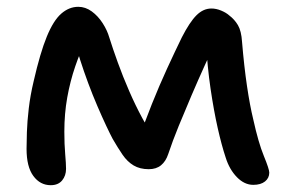

<svg xmlns="http://www.w3.org/2000/svg" viewBox="-20 -533 837 564"><path d="M129 11Q98 11 78 -16Q58 -43 58 -96Q58 -114 59 -145Q60 -176 64.5 -214.5Q69 -253 79 -295Q98 -378 117.5 -425.5Q137 -473 160 -493Q183 -513 210 -513Q231 -513 249.5 -499.5Q268 -486 281.5 -465Q295 -444 301 -423Q311 -391 326 -349.5Q341 -308 359.5 -265.5Q378 -223 398 -186Q418 -149 438 -125L385 -116Q404 -172 426 -227Q448 -282 471 -332Q494 -382 514 -423Q537 -468 557 -488Q577 -508 601 -508Q615 -508 629.5 -502Q644 -496 653 -488Q669 -476 679 -459Q689 -442 691 -410Q697 -338 705.5 -280.5Q714 -223 724 -182Q739 -114 755 -75Q771 -36 771 -26Q771 -10 758.5 0Q746 10 724 10Q698 10 676 -12.5Q654 -35 643 -70Q631 -106 619.5 -157Q608 -208 598.5 -272.5Q589 -337 585 -410L618 -419Q601 -384 581.5 -341Q562 -298 542.5 -252.5Q523 -207 505 -163Q487 -119 474 -80Q467 -59 453 -47.5Q439 -36 417 -36Q391 -36 372.5 -47Q354 -58 340 -78.5Q326 -99 311 -125Q304 -138 292 -163.5Q280 -189 266 -221.5Q252 -254 239 -289Q226 -324 215.5 -357Q205 -390 200 -417L236 -423Q216 -382 201 -338Q186 -294 177.5 -246.5Q169 -199 169 -146Q169 -109 171.5 -80.5Q174 -52 174 -37Q174 -17 162.5 -3Q151 11 129 11Z"/></svg>

Font: Shantell Sans Medium
Style: Regular
Weight: 500
Designer: Stephen Nixon, Anya Danilova, Shantell Martin
Foundry: Arrow Type
Version: Version 1.011;[c5ecc13dd]